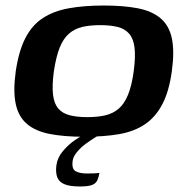

<svg xmlns="http://www.w3.org/2000/svg" viewBox="-20 -488 671 695"><path d="M284 7Q212 7 160.5 -3Q109 -13 78 -39Q47 -65 37 -111.5Q27 -158 37 -230Q48 -304 72 -350.5Q96 -397 135 -422.5Q174 -448 229 -458Q284 -468 355 -468Q428 -468 479 -458Q530 -448 561 -422Q592 -396 602 -349.5Q612 -303 602 -230Q592 -157 567.5 -110.5Q543 -64 504.5 -38Q466 -12 411.5 -2.5Q357 7 284 7ZM296 -64Q333 -64 361 -70.5Q389 -77 409.5 -94.5Q430 -112 443.5 -145Q457 -178 464 -230Q471 -283 467 -315.5Q463 -348 447.5 -366Q432 -384 405.5 -390.5Q379 -397 343 -397Q306 -397 278 -390.5Q250 -384 229.5 -366Q209 -348 196 -315.5Q183 -283 175 -230Q168 -178 172 -145Q176 -112 191.5 -94.5Q207 -77 233.5 -70.5Q260 -64 296 -64ZM269 187Q232 187 212.5 178.5Q193 170 187 153Q181 136 184 111Q188 82 208 58.5Q228 35 251.5 19Q275 3 291 -5H352Q343 -2 326 8.5Q309 19 290.5 32.5Q272 46 258.5 62.5Q245 79 243 94Q239 124 254 132Q269 140 295 140Q313 140 321.5 139.5Q330 139 334 138.5Q338 138 340 138Q337 155 331.5 166Q326 177 312 182Q298 187 269 187Z"/></svg>

Font: Genos Thin SemiBold
Style: Italic
Weight: 600
Italic angle: -8°
Version: Version 1.010